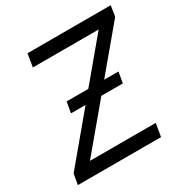

<svg xmlns="http://www.w3.org/2000/svg" viewBox="-166 -865 969 1002"><g transform="rotate(-30 318.0 -363.5)"><path d="M18.5 0 29.8 -63.9 262.4 -342.3H174.7L186.1 -407.7H316.8L518.5 -649.1H122.2L134.9 -727.3H636.4L626.4 -663.4L412.3 -407.7H498.6L487.2 -342.3H357.6L136.4 -78.1H532.7L519.9 0Z"/></g></svg>

Font: Karasuma Gothic
Style: Italic
Weight: 400
Italic angle: -9.39999°
Designer: Rasmus Andersson / Ryoko Nishizuka
Foundry: Genbu
Version: Version 1.00